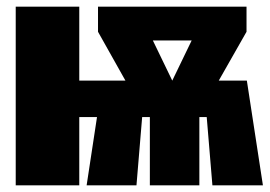

<svg xmlns="http://www.w3.org/2000/svg" viewBox="-20 -554 806 574"><path d="M718 -313 766 0H615L598 -204H576V0H428V-204H405L388 0H239L270 -204H217V0H27V-534H217V-313H355L273 -459V-534H717V-459L634 -313ZM553 -433H437L495 -313Z"/></svg>

Font: Fira Sans Extra Condensed Black
Style: Regular
Weight: 900
Width: 1
Designer: Carrois Corporate & Edenspiekermann AG
Foundry: Carrois Corporate GbR & Edenspiekermann AG
Version: Version 4.203